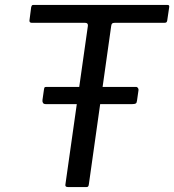

<svg xmlns="http://www.w3.org/2000/svg" viewBox="-20 -762 709 782"><path d="M538 -352Q537 -343 533 -340.5Q529 -338 519 -338H166Q158 -338 155 -343Q152 -348 153 -355L159 -397Q160 -404 161.5 -406Q163 -408 169 -408H534Q539 -408 542 -403.5Q545 -399 544 -394ZM107 -733Q109 -739 110.5 -740.5Q112 -742 119 -742H661Q667 -742 668.5 -739.5Q670 -737 669 -732L661 -678Q660 -673 657.5 -671Q655 -669 648 -669H447Q440 -669 437 -666.5Q434 -664 433 -657L342 -12Q341 -4 338.5 -2Q336 0 331 0H258Q250 0 247.5 -3.5Q245 -7 247 -15L338 -657Q339 -669 327 -669H110Q99 -669 100 -679Z"/></svg>

Font: Libre Franklin
Style: Italic
Weight: 400
Italic angle: -8°
Designer: Pablo Impallari, Rodrigo Fuenzalida, Nhung Nguyen
Foundry: Impallari Type
Version: Version 3.000